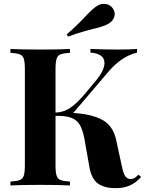

<svg xmlns="http://www.w3.org/2000/svg" viewBox="-20 -962 761 996"><path d="M519 -942Q535 -942 548.5 -934Q562 -926 569 -912Q575 -902 575 -889Q575 -874 566 -860.5Q557 -847 541 -838Q526 -830 506 -823.5Q486 -817 463 -812Q456 -810 418.5 -800Q381 -790 333 -772L326 -784Q375 -825 425 -879Q447 -902 460 -913.5Q473 -925 488 -934Q502 -942 519 -942ZM712 -44Q685 -14 654 0Q623 14 579 14Q521 14 488 -10Q455 -34 444 -94L417 -247Q408 -290 394.5 -313.5Q381 -337 354.5 -349Q328 -361 281 -361H268V-106Q268 -68 273.5 -51Q279 -34 294 -28Q309 -22 343 -20V0Q289 -3 192 -3Q85 -3 34 0V-20Q67 -22 82.5 -28Q98 -34 103.5 -51Q109 -68 109 -106V-602Q109 -640 103.5 -657Q98 -674 82.5 -680Q67 -686 34 -688V-708Q85 -705 192 -705Q289 -705 343 -708V-688Q309 -686 294 -680Q279 -674 273.5 -657Q268 -640 268 -602V-378Q308 -379 342 -401Q376 -423 417 -471L476 -542Q522 -597 522 -635Q522 -660 503 -673.5Q484 -687 449 -689V-708Q523 -705 596 -705Q655 -705 691 -708V-689Q613 -671 545 -593L360 -376Q458 -370 512 -339.5Q566 -309 582 -239L611 -105Q619 -64 629.5 -48.5Q640 -33 659 -33Q670 -34 678.5 -39Q687 -44 698 -56Z"/></svg>

Font: Playfair Display SC
Style: Bold
Weight: 700
Designer: Claus Eggers Sørensen
Foundry: Claus Eggers Sørensen
Version: Version 1.200; ttfautohint (v1.6)